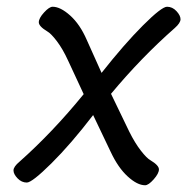

<svg xmlns="http://www.w3.org/2000/svg" viewBox="-20 -527 575 569"><path d="M498 -444Q399 -357 309 -249L363 -137Q380 -103 397.5 -80.5Q415 -58 426 -52Q451 -37 451 -25Q451 -13 435.5 4.5Q420 22 410 22Q387 22 358.5 -4Q330 -30 308 -77L256 -186Q190 -100 132.5 -43Q75 14 59.5 14Q44 14 32 1.5Q20 -11 20 -22Q20 -33 38 -48Q136 -135 228 -248L182 -347Q166 -382 148.5 -405Q131 -428 120 -434Q95 -449 95 -461Q95 -473 110.5 -490Q126 -507 136 -507Q159 -507 188 -481Q217 -455 237 -409L281 -311Q348 -396 403.5 -451.5Q459 -507 475 -507Q491 -507 503 -494Q515 -481 515 -470Q515 -459 498 -444Z"/></svg>

Font: Kite One
Style: Regular
Weight: 400
Designer: Eduardo Rodriguez Tunni
Foundry: Eduardo Rodriguez Tunni
Version: Version 1.001